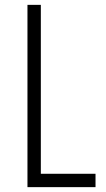

<svg xmlns="http://www.w3.org/2000/svg" viewBox="-20 -770 435 790"><path d="M148 -750V-55H373V0H93V-750Z"/></svg>

Font: Mohave Light Light
Style: Regular
Weight: 300
Version: Version 2.003